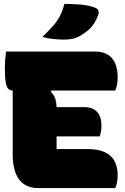

<svg xmlns="http://www.w3.org/2000/svg" viewBox="-20 -964 640 984"><path d="M178 0Q45 0 45 -175V-500Q34 -500 24.5 -507Q15 -514 10 -538.5Q5 -563 5 -615Q5 -658 11 -700H465Q583 -700 583 -565Q583 -530 571 -500H243L240 -494Q258 -476 263.5 -458Q269 -440 270 -415H413Q455 -415 477.5 -390.5Q500 -366 500 -320Q500 -292 491 -265H270V-200H430Q583 -200 583 -65Q583 -29 571 0ZM310 -944Q345 -944 387 -941Q429 -938 464 -926Q480 -921 484 -909Q488 -897 483 -886Q465 -841 441.5 -818Q418 -795 381 -775Q370 -769 351 -765Q332 -761 308 -761Q286 -761 254 -764Q222 -767 198 -775Q228 -805 249.5 -828.5Q271 -852 285.5 -879Q300 -906 310 -944Z"/></svg>

Font: Recursive Mn Csl St XBk
Style: Regular
Weight: 1000
Monospace: yes
Version: Version 1.079;hotconv 1.0.112;makeotfexe 2.5.65598; ttfautoh